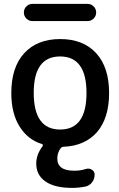

<svg xmlns="http://www.w3.org/2000/svg" viewBox="-20 -753 603 970"><path d="M150.4 -284.2Q150.4 -98.6 283.7 -98.6Q417 -98.6 417 -283.2Q417 -467.8 283.7 -467.8Q150.4 -467.8 150.4 -284.2ZM144.5 -646.5Q126 -646.5 113.3 -659.2Q100.6 -671.9 100.6 -689.9Q100.6 -708 113.3 -720.7Q126 -733.4 144.5 -733.4H421.9Q440.4 -733.4 453.1 -720.7Q465.8 -708 465.8 -689.9Q465.8 -671.9 453.1 -659.2Q440.4 -646.5 421.9 -646.5ZM344.7 196.3Q256.8 196.3 210 164.1Q163.1 131.8 163.1 73.2Q163.1 27.3 195.3 -14.6Q197.3 -17.6 196.3 -21Q195.3 -24.4 191.4 -25.4Q122.1 -46.9 81.1 -110.4Q37.1 -177.7 37.1 -283.2Q37.1 -413.1 102.5 -484.4Q168 -555.7 284.2 -555.7Q400.4 -555.7 465.8 -484.4Q531.2 -413.1 531.2 -283.2Q531.2 -155.3 468.8 -84Q408.2 -16.6 303.7 -11.7Q293 -11.7 287.1 -4.9Q269.5 17.6 269.5 47.9Q269.5 109.4 354.5 109.4Q356.4 109.4 357.4 109.4Q386.7 109.4 414.1 100.6Q430.7 95.7 444.3 104.5Q458 113.3 458 128.9Q458 151.4 445.3 168Q432.6 184.6 412.1 189.5Q377.9 196.3 344.7 196.3Z"/></svg>

Font: Gen Jyuu GothicX Medium
Style: Regular
Weight: 500
Designer: Ryoko NISHIZUKA (kana &amp; ideographs); Paul D. Hunt (Latin, Greek &amp; Cyrillic); Wenlong ZHANG (bopomofo); Sandoll C
Version: Version 1.058.20140828